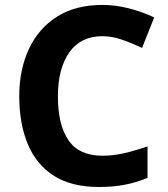

<svg xmlns="http://www.w3.org/2000/svg" viewBox="-20 -744 677 774"><path d="M392.6 -598.1Q305.7 -598.1 259.5 -533Q213.4 -467.8 213.4 -355Q213.4 -241.2 256.1 -178.7Q298.8 -116.2 392.6 -116.2Q435.5 -116.2 479.5 -126.2Q523.4 -136.2 574.7 -153.8V-26.9Q527.8 -7.8 481.7 1Q435.5 9.8 378.4 9.8Q268.1 9.8 196.8 -35.6Q126 -81.1 91.8 -163.6Q57.6 -246.1 57.6 -356Q57.6 -463.4 96.7 -546.9Q135.7 -629.9 210.2 -677Q284.7 -724.1 392.6 -724.1Q445.8 -724.1 499.3 -710.4Q552.7 -696.8 601.6 -673.8L552.7 -550.8Q512.7 -569.8 472.2 -584Q431.6 -598.1 392.6 -598.1Z"/></svg>

Font: Nokora
Style: Bold
Weight: 700
Designer: Danh Hong
Version: Version 8.000; ttfautohint (v1.8.3)